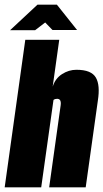

<svg xmlns="http://www.w3.org/2000/svg" viewBox="-29 -800 442 820"><path d="M-9 0 79 -630H224L196 -430Q207 -465 236 -483.5Q265 -502 297 -502Q330 -502 350.5 -493.5Q371 -485 380.5 -468.5Q390 -452 392 -427.5Q394 -403 389 -371L337 0H181L230 -350Q231 -357 230.5 -362Q230 -367 228.5 -370.5Q227 -374 223.5 -376Q220 -378 215 -378Q211 -378 207 -377Q203 -376 201 -374.5Q199 -373 199 -370L147 0ZM14 -671 131 -780H214L300 -672H195L164 -704L121 -671Z"/></svg>

Font: Alumni Sans Thin Black
Style: Italic
Weight: 900
Italic angle: -8°
Version: Version 1.016